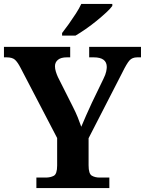

<svg xmlns="http://www.w3.org/2000/svg" viewBox="-20 -951 733 971"><path d="M164 0V-53H211Q235 -53 252 -62Q269 -71 269 -114V-253L84 -608Q69 -637 55.5 -649Q42 -661 13 -661H0V-714H335V-661H318Q288 -661 273 -648.5Q258 -636 258 -616Q258 -603 262.5 -588.5Q267 -574 273 -561L347 -414Q363 -383 373 -358Q383 -333 391 -310Q402 -336 415.5 -367Q429 -398 445 -432L503 -552Q514 -574 517 -589Q520 -604 520 -612Q520 -661 454 -661H431V-714H693V-661H674Q649 -661 635 -645.5Q621 -630 598 -583L428 -252V-115Q428 -72 444.5 -62.5Q461 -53 484 -53H533V0ZM294 -784Q309 -803 327.5 -829Q346 -855 363.5 -882Q381 -909 391 -931H548V-921Q539 -908 517.5 -888Q496 -868 469 -846Q442 -824 414 -804.5Q386 -785 362 -771H294Z"/></svg>

Font: Noto Naskh Arabic UI
Style: Regular
Weight: 400
Designer: Monotype Design Team, David Williams, Mohamad Dakak and Nizar Qandah
Foundry: Monotype Imaging Inc.
Version: Version 2.014